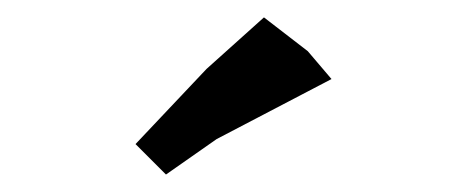

<svg xmlns="http://www.w3.org/2000/svg" viewBox="-20 -776 540 222"><path d="M285.2 -755.9 218.8 -696.3 136.7 -609.4 171.9 -574.2 230.5 -615.2 363.3 -684.6 335.9 -716.8Z"/></svg>

Font: MaokenAssortedSans-Lite
Style: Lite
Weight: 400
Version: Version 1.400